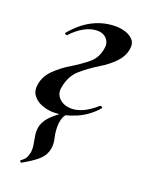

<svg xmlns="http://www.w3.org/2000/svg" viewBox="-126 -463 590 776"><g transform="rotate(20 168.5 -74.5)"><path d="M116 14Q92 14 67.5 5Q43 -4 28.5 -23Q14 -42 19 -71Q25 -108 54.5 -136.5Q84 -165 118 -185Q156 -208 185.5 -232Q215 -256 222 -296Q226 -314 220.5 -327.5Q215 -341 202.5 -349Q190 -357 172 -357Q145 -357 117 -342Q89 -327 62 -298Q61 -296 55.5 -299Q50 -302 53 -305Q92 -352 138 -375.5Q184 -399 236 -399Q257 -399 278 -392.5Q299 -386 312 -371Q325 -356 320 -330Q314 -298 288.5 -272Q263 -246 228 -225Q187 -200 154.5 -171.5Q122 -143 113 -91Q108 -63 127.5 -44Q147 -25 181 -25Q204 -25 230.5 -37.5Q257 -50 285 -75Q288 -77 292.5 -74.5Q297 -72 295 -68Q259 -27 211 -6.5Q163 14 116 14ZM64 250Q63 251 59.5 246.5Q56 242 59 241Q76 229 80.5 217.5Q85 206 87 196Q89 179 86 162.5Q83 146 80 128.5Q77 111 80 91Q85 69 100.5 50Q116 31 159 0Q164 -4 167.5 0Q171 4 167 8Q160 17 157 26Q154 35 152 50Q150 81 156.5 107.5Q163 134 159 155Q157 168 149.5 182Q142 196 122.5 212Q103 228 64 250Z"/></g></svg>

Font: Cormorant Garamond Light
Style: Italic
Weight: 300
Italic angle: -10°
Designer: Christian Thalmann (Catharsis Fonts)
Foundry: Catharsis Fonts
Version: Version 4.001